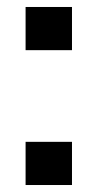

<svg xmlns="http://www.w3.org/2000/svg" viewBox="-20 -530 279 550"><path d="M53.3 -386.3V-510H186.2V-386.3ZM53.3 0V-123.7H186.2V0Z"/></svg>

Font: Saira Thin Condensed
Style: Regular
Weight: 100
Width: 3
Version: Version 1.101